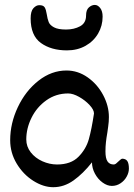

<svg xmlns="http://www.w3.org/2000/svg" viewBox="-20 -761 552 792"><path d="M511.7 -65.4Q511.7 -48.8 502.4 -32.2Q493.2 -15.6 477.1 -4.9Q460.9 5.9 441.4 5.9Q422.4 5.9 403.1 -8.1Q383.8 -22 371.6 -44.7Q359.4 -67.4 359.4 -91.3Q322.8 -44.9 283.4 -16.8Q244.1 11.2 199.7 11.2Q159.2 11.2 117.4 -15.1Q75.7 -41.5 48.8 -86.2Q22 -130.9 22 -182.6Q22 -252.4 53.7 -319.3Q85.4 -386.2 138.9 -428.2Q192.4 -470.2 254.4 -470.2Q301.3 -470.2 341.6 -441.9Q381.8 -413.6 405.5 -368.9Q429.2 -324.2 429.2 -278.3Q429.2 -258.8 426.3 -239.3Q423.3 -219.7 422.9 -214.8Q418.9 -191.9 417 -174.3Q415 -156.7 415 -136.2Q415 -107.4 423.6 -95Q432.1 -82.5 449.2 -82.5Q453.6 -82.5 458.3 -85.9Q462.9 -89.4 469.2 -95.7Q470.2 -96.7 474.9 -100.8Q479.5 -105 483.4 -106.4Q498.5 -106.4 505.1 -96.7Q511.7 -86.9 511.7 -65.4ZM367.7 -293Q367.7 -308.1 349.6 -327.6Q331.5 -347.2 306.4 -361.3Q281.2 -375.5 261.2 -375.5Q210.9 -375.5 171.4 -347.4Q131.8 -319.3 110.1 -275.4Q88.4 -231.4 88.4 -186Q88.4 -156.2 106.9 -132.6Q125.5 -108.9 155 -95.7Q184.6 -82.5 215.3 -82.5Q272.5 -82.5 303.7 -114.3Q335 -146 346.4 -186.8Q357.9 -227.5 367.7 -293ZM142.1 -739.7Q158.7 -739.7 164.3 -730.7Q169.9 -721.7 172.9 -702.1Q175.8 -682.6 180.9 -669.9Q186 -657.2 202.9 -648.2Q219.7 -639.2 252.4 -639.2Q285.6 -639.2 310.3 -652.6Q335 -666 335 -696.8Q335 -720.2 346.7 -730.5Q358.4 -740.7 371.1 -740.7Q383.3 -740.7 393.3 -728Q403.3 -715.3 403.3 -692.4Q403.3 -654.8 384.8 -622.8Q366.2 -590.8 332.8 -572Q299.3 -553.2 256.3 -553.2Q190.9 -553.2 148.7 -583.7Q106.4 -614.3 106.4 -685.1Q106.4 -714.8 117.9 -727.3Q129.4 -739.7 142.1 -739.7Z"/></svg>

Font: Dekko
Style: Regular
Weight: 400
Designer: Multiple
Foundry: Sorkin Type
Version: Version 2.001